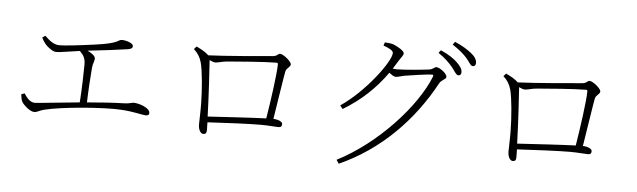

<svg xmlns="http://www.w3.org/2000/svg" viewBox="-51 -986 4102 1236"><g transform="rotate(5 2000.0 -368.5)"><path d="M92 -212C95 -188 98 -174 105 -162C116 -144 158 -106 184 -106C206 -106 215 -118 248 -126C358 -154 630 -176 741 -169C827 -164 881 -147 901 -147C916 -147 924 -151 924 -164C924 -197 853 -221 817 -221C806 -221 794 -213 756 -212C682 -210 598 -204 518 -197C520 -271 527 -378 531 -422C534 -451 544 -466 544 -482C544 -500 520 -516 493 -529C571 -537 713 -555 750 -561C774 -565 781 -572 781 -584C781 -602 737 -617 708 -617C679 -617 701 -594 535 -572C425 -557 343 -548 309 -548C273 -548 244 -572 214 -601L195 -588C207 -561 227 -538 241 -528C259 -514 274 -503 295 -503C317 -503 377 -514 444 -523C472 -494 481 -476 481 -438C481 -398 478 -271 472 -193C329 -180 206 -165 184 -165C151 -165 131 -194 113 -220Z M1190 -617 1174 -599C1198 -578 1215 -553 1225 -518C1240 -464 1250 -336 1251 -254C1252 -208 1249 -137 1249 -119C1249 -80 1267 -60 1281 -60C1296 -60 1303 -66 1303 -88L1302 -137C1426 -144 1569 -151 1648 -151C1690 -151 1742 -146 1760 -146C1777 -146 1782 -154 1782 -167C1782 -182 1759 -194 1723 -196C1742 -313 1765 -468 1773 -507C1778 -531 1804 -536 1804 -556C1804 -573 1751 -617 1730 -617C1715 -617 1714 -600 1682 -598C1644 -594 1364 -570 1270 -567C1246 -589 1223 -601 1190 -617ZM1281 -537C1294 -531 1309 -525 1318 -525C1336 -525 1362 -535 1395 -538C1450 -543 1641 -558 1710 -558C1718 -558 1721 -555 1721 -549C1721 -489 1696 -311 1677 -195C1588 -192 1414 -181 1300 -174C1296 -303 1285 -487 1281 -537Z M2837 -630C2859 -603 2870 -579 2884 -579C2896 -579 2903 -586 2903 -600C2903 -620 2892 -638 2866 -663C2844 -684 2809 -708 2759 -730L2745 -712C2787 -684 2816 -655 2837 -630ZM2924 -697C2947 -672 2956 -646 2972 -646C2984 -646 2991 -653 2991 -668C2991 -688 2980 -708 2952 -730C2929 -748 2894 -771 2845 -792L2831 -773C2875 -744 2900 -723 2924 -697ZM2151 31 2167 55C2431 -63 2633 -271 2766 -517C2779 -541 2809 -546 2809 -562C2809 -583 2762 -619 2740 -619C2725 -619 2723 -604 2694 -600C2667 -596 2541 -583 2487 -583L2460 -585L2493 -638C2508 -663 2522 -674 2522 -690C2522 -705 2479 -730 2451 -741C2432 -747 2412 -748 2395 -749L2388 -728C2424 -715 2452 -702 2452 -685C2452 -630 2298 -423 2144 -320L2161 -298C2273 -365 2366 -451 2441 -557C2457 -544 2472 -534 2484 -534C2496 -534 2518 -542 2539 -546C2578 -553 2693 -569 2715 -569C2723 -569 2726 -566 2722 -555C2646 -362 2410 -101 2151 31Z M3190 -617 3174 -599C3198 -578 3215 -553 3225 -518C3240 -464 3250 -336 3251 -254C3252 -208 3249 -137 3249 -119C3249 -80 3267 -60 3281 -60C3296 -60 3303 -66 3303 -88L3302 -137C3426 -144 3569 -151 3648 -151C3690 -151 3742 -146 3760 -146C3777 -146 3782 -154 3782 -167C3782 -182 3759 -194 3723 -196C3742 -313 3765 -468 3773 -507C3778 -531 3804 -536 3804 -556C3804 -573 3751 -617 3730 -617C3715 -617 3714 -600 3682 -598C3644 -594 3364 -570 3270 -567C3246 -589 3223 -601 3190 -617ZM3281 -537C3294 -531 3309 -525 3318 -525C3336 -525 3362 -535 3395 -538C3450 -543 3641 -558 3710 -558C3718 -558 3721 -555 3721 -549C3721 -489 3696 -311 3677 -195C3588 -192 3414 -181 3300 -174C3296 -303 3285 -487 3281 -537Z"/></g></svg>

Font: Noto Serif CJK SC ExtraLight
Style: Regular
Weight: 200
Designer: Ryoko NISHIZUKA 西塚涼子 (kana & ideographs); Frank Grießhammer (Latin, Greek & Cyrillic); Wenlong ZHANG 张文龙 (bopomofo); San
Foundry: Adobe
Version: Version 2.001;hotconv 1.1.0;makeotfexe 2.6.0